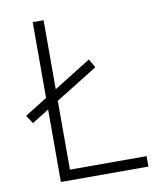

<svg xmlns="http://www.w3.org/2000/svg" viewBox="-80 -770 701 834"><g transform="rotate(-10 270.0 -352.5)"><path d="M121 0V-705H169V-46H507V0ZM46 -273 22 -309 333 -503 355 -465Z"/></g></svg>

Font: Nunito Sans 7pt SemiCondensed ExtraLight
Style: Regular
Weight: 250
Width: 4
Designer: Vernon Adams
Foundry: Vernon Adams
Version: Version 3.101;gftools[0.9.27]